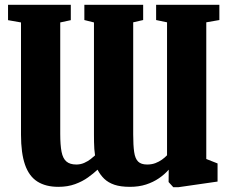

<svg xmlns="http://www.w3.org/2000/svg" viewBox="-20 -763 968 800"><path d="M894 -743V-679.5L839.5 -670V-100.5L886.5 -82V-6.5L723.5 17H702L682.5 -4.5L683 -56Q666 -36.5 642.2 -20.2Q618.5 -4 588.5 5.8Q558.5 15.5 521.5 15.5Q482.5 15.5 456.8 6.8Q431 -2 414.2 -18.2Q397.5 -34.5 386.5 -56Q370 -40.5 346.8 -23.8Q323.5 -7 292.8 4.2Q262 15.5 223 15.5Q170.5 15.5 135.8 -6.5Q101 -28.5 84.2 -76.8Q67.5 -125 67.5 -202V-669.5L13.5 -679V-743H275V-679L231 -669.5V-205Q231 -158.5 236.5 -130.5Q242 -102.5 256.8 -90Q271.5 -77.5 298 -77.5Q315.5 -77.5 330.8 -84.2Q346 -91 357.8 -100.2Q369.5 -109.5 376 -115.5Q374 -128 373 -141.8Q372 -155.5 371.8 -170.8Q371.5 -186 371.5 -202.5V-669.5L331.5 -679.5V-743H576.5V-679.5L535 -670V-203Q535 -157.5 539 -129.8Q543 -102 555.5 -89.8Q568 -77.5 593 -77.5Q612 -77.5 627.2 -83.2Q642.5 -89 654.8 -97.8Q667 -106.5 676 -116V-670L630.5 -679.5V-743Z"/></svg>

Font: Merriweather 24pt SemiCondensed Black
Style: Regular
Weight: 900
Width: 4
Designer: Eben Sorkin
Foundry: Eben Sorkin
Version: Version 2.100